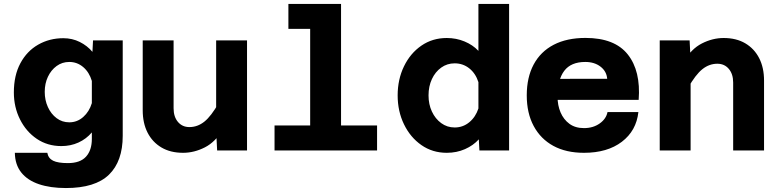

<svg xmlns="http://www.w3.org/2000/svg" viewBox="-20 -760 3940 970"><path d="M447 -498 450 -556H600V-74Q600 55 530.5 122.5Q461 190 313 190Q234 190 176.5 170.5Q119 151 87.5 111.5Q56 72 55 12H219Q224 40 248.5 52Q273 64 323 64Q385 64 414.5 31.5Q444 -1 444 -58V-91Q416 -58 376.5 -40Q337 -22 290 -22Q220 -22 166 -58.5Q112 -95 81 -157Q50 -219 50 -293Q50 -379 83 -440.5Q116 -502 173 -534.5Q230 -567 300 -567Q345 -567 383 -548Q421 -529 447 -498ZM330 -142Q370 -142 400.5 -169Q431 -196 444 -239V-351Q431 -395 400.5 -421Q370 -447 330 -447Q294 -447 266 -426.5Q238 -406 222 -372Q206 -338 206 -296Q206 -254 222 -219Q238 -184 266 -163Q294 -142 330 -142Z M857 -556V-213Q857 -170 879 -144Q901 -118 937 -118Q978 -118 1012.5 -145.5Q1047 -173 1085 -240L1107 -108Q1069 -43 1015 -15.5Q961 12 905 12Q841 12 795.5 -15Q750 -42 725.5 -90Q701 -138 701 -203V-556ZM1228 -556V0H1077L1072 -99V-556Z M1547 0V-740H1703V0ZM1367 0V-126H1885V0ZM1437 -614V-740H1625V-614Z M2237 -568Q2285 -568 2327 -550.5Q2369 -533 2397 -503V-740H2552V0H2402L2399 -56Q2371 -25 2329 -6.5Q2287 12 2237 12Q2165 12 2109 -27Q2053 -66 2021 -132Q1989 -198 1989 -278Q1989 -359 2021 -425Q2053 -491 2109 -529.5Q2165 -568 2237 -568ZM2277 -116Q2319 -116 2351 -142.5Q2383 -169 2397 -212V-345Q2383 -389 2351 -414.5Q2319 -440 2277 -440Q2239 -440 2209 -418.5Q2179 -397 2162 -360.5Q2145 -324 2145 -278Q2145 -233 2162 -196.5Q2179 -160 2209 -138Q2239 -116 2277 -116Z M2930.4 12Q2839.8 12 2775.6 -23Q2711.4 -58 2676.3 -123.2Q2641.2 -188.4 2641.2 -278.2Q2641.2 -368.8 2676 -434Q2710.8 -499.2 2777.2 -533.8Q2843.6 -568.4 2938 -568.4Q3085.4 -568.4 3151.6 -484.9Q3217.8 -401.4 3206.6 -255.4H2765.4L2765.8 -361.6L3047.6 -362Q3044.6 -399.6 3013.9 -423.3Q2983.2 -447 2937 -447Q2864.6 -447 2830.7 -402.2Q2796.8 -357.4 2796.8 -271.2Q2796.8 -227.6 2812.1 -191.9Q2827.4 -156.2 2856.8 -134.5Q2886.2 -112.8 2930.4 -112.8Q2976.6 -112.8 3009.5 -136.1Q3042.4 -159.4 3049.2 -193.8H3205.2Q3194.8 -99.4 3121.6 -43.7Q3048.4 12 2930.4 12Z M3684 0V-343Q3684 -386 3662 -412Q3640 -438 3604 -438Q3563 -438 3528.5 -410.5Q3494 -383 3456 -316L3434 -448Q3472 -513 3526 -540.5Q3580 -568 3636 -568Q3700 -568 3745.5 -541Q3791 -514 3815.5 -466Q3840 -418 3840 -353V0ZM3313 0V-556H3464L3469 -457V0Z"/></svg>

Font: Azeret Mono Thin
Style: Regular
Weight: 100
Designer: Martin Vácha
Foundry: Displaay
Version: Version 1.002